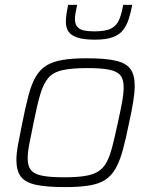

<svg xmlns="http://www.w3.org/2000/svg" viewBox="-20 -756 619 784"><path d="M245 8Q170 8 126.5 -1.5Q83 -11 65 -35Q47 -59 47 -102Q47 -130 54 -167.5Q61 -205 71 -254Q84 -319 96 -365Q108 -411 125 -441Q142 -471 168 -487.5Q194 -504 234 -511Q274 -518 334 -518Q409 -518 451.5 -508.5Q494 -499 512 -475Q530 -451 530 -407Q530 -379 524 -341Q518 -303 507 -254Q494 -189 481.5 -143.5Q469 -98 452 -68Q435 -38 409.5 -21.5Q384 -5 344 1.5Q304 8 245 8ZM242 -32Q293 -32 327 -37.5Q361 -43 382 -56.5Q403 -70 416 -95Q429 -120 439 -159Q449 -198 461 -254Q472 -303 478.5 -339Q485 -375 485 -400Q485 -432 471.5 -448.5Q458 -465 425.5 -471.5Q393 -478 337 -478Q273 -478 235 -469.5Q197 -461 177 -437.5Q157 -414 144 -369.5Q131 -325 117 -254Q107 -205 100 -169.5Q93 -134 93 -109Q93 -78 106.5 -61.5Q120 -45 152.5 -38.5Q185 -32 242 -32ZM368 -594Q321 -594 295 -603Q269 -612 259 -628Q249 -644 249 -666Q249 -682 251.5 -699.5Q254 -717 258 -736H295Q291 -718 288.5 -703.5Q286 -689 286 -677Q286 -653 302 -640.5Q318 -628 365 -628Q412 -628 434.5 -640Q457 -652 467 -676.5Q477 -701 483 -736H520Q514 -705 506 -679.5Q498 -654 483.5 -634.5Q469 -615 441.5 -604.5Q414 -594 368 -594Z"/></svg>

Font: Saira Thin ExtraLight
Style: Italic
Weight: 250
Italic angle: -12°
Version: Version 1.101